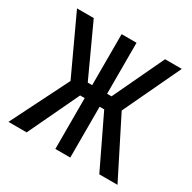

<svg xmlns="http://www.w3.org/2000/svg" viewBox="-155 -857 1016 1014"><g transform="rotate(30 353.0 -350.0)"><path d="M574 0H685L508 -351L673 -700H571L424 -389H397V-700H306V-389H279L136 -700H34L196 -351L20 0H131L278 -310H306V0H397V-310H425Z"/></g></svg>

Font: Advent Pro SemiBold
Style: Regular
Weight: 600
Designer: VivaRado, Andreas Kalpakidis
Foundry: VivaRado, Andreas Kalpakidis
Version: Version 3.000